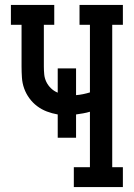

<svg xmlns="http://www.w3.org/2000/svg" viewBox="-20 -755 540 775"><path d="M278 0V-80H343V-304Q330 -300 315.5 -297.5Q301 -295 287 -293V-199H213V-293Q190 -297 169 -305Q148 -313 130 -326.5Q112 -340 98.5 -358.5Q85 -377 77.5 -398Q70 -419 68.5 -442Q67 -465 67 -487V-655H24V-735H199V-655H157V-487Q157 -471 158.5 -455Q160 -439 167 -424.5Q174 -410 186 -398.5Q198 -387 213 -381V-479H287V-371Q301 -372 315.5 -375Q330 -378 343 -382V-655H301V-735H476V-655H433V-80H476V0Z"/></svg>

Font: Iosevka Curly Slab Medium
Style: Regular
Weight: 500
Monospace: yes
Designer: Belleve Invis
Foundry: Belleve Invis
Version: Version 22.1.2; ttfautohint (v1.8.4)